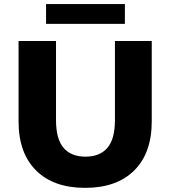

<svg xmlns="http://www.w3.org/2000/svg" viewBox="-20 -899 827 932"><path d="M70.1 -310.1V-700H251.9V-315.8Q251.9 -224.1 288.6 -181.3Q325.3 -138.6 395 -138.6Q464.7 -138.6 501.3 -181.3Q537.9 -224.1 537.9 -315.8V-700H716.6V-310.1Q716.6 -155.8 631.4 -71.4Q546.3 12.9 393.3 12.9Q240.3 12.9 155.2 -71.4Q70.1 -155.8 70.1 -310.1ZM203.6 -879.1H586.2V-783.3H203.6Z"/></svg>

Font: iiserrat Thin
Style: Regular
Weight: 100
Designer: Akira Ohta
Foundry: Akira Ohta
Version: Version 1.200;Glyphs 3.3.1 (3343)